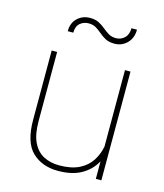

<svg xmlns="http://www.w3.org/2000/svg" viewBox="-110 -809 768 901"><g transform="rotate(15 273.5 -358.0)"><path d="M438 0V-85.4Q414.6 -41.5 369.6 -15.9Q324.7 9.8 255.9 9.8Q178.2 9.8 130.1 -36.4Q82 -82.5 82 -192.9V-528.3H108.4V-191.9Q108.4 -127.4 127.4 -88.9Q146.5 -50.3 179.7 -33.4Q212.9 -16.6 254.9 -16.6Q313.5 -16.6 351.6 -35.6Q389.6 -54.7 410.2 -86.7Q430.7 -118.7 438 -156.7V-528.3H464.8V0ZM416.5 -726.1H443.4Q443.4 -685.5 418.5 -660.4Q393.6 -635.3 357.4 -635.3Q331.1 -635.3 313.7 -644.5Q296.4 -653.8 282.7 -665.8Q269 -677.7 253.9 -687Q238.8 -696.3 217.3 -696.3Q192.9 -696.3 175.5 -681.2Q158.2 -666 158.2 -635.3H131.3Q131.3 -675.8 156.2 -699.2Q181.2 -722.7 217.3 -722.7Q242.7 -722.7 260.3 -713.6Q277.8 -704.6 292.2 -692.4Q306.6 -680.2 321.8 -671.1Q336.9 -662.1 357.4 -662.1Q381.8 -662.1 399.2 -678.7Q416.5 -695.3 416.5 -726.1Z"/></g></svg>

Font: Vazirmatn RD UI Thin
Style: Regular
Weight: 100
Designer: Saber Rastikerdar
Foundry: Saber Rastikerdar
Version: Version 33.003